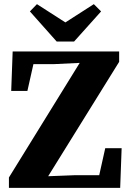

<svg xmlns="http://www.w3.org/2000/svg" viewBox="-20 -905 627 925"><path d="M23 0V-50L364 -602L239 -596H141L112 -467H34L41 -657H554V-607L212 -56L342 -61H458L487 -191H566L559 0ZM158 -885 295 -797 432 -885 467 -850 337 -705H253L124 -850Z"/></svg>

Font: Source Serif 4 SmText
Style: Bold
Weight: 700
Designer: Frank Grießhammer
Foundry: Adobe
Version: Version 4.005;hotconv 1.1.0;makeotfexe 2.6.0